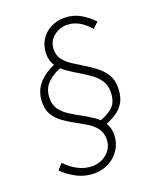

<svg xmlns="http://www.w3.org/2000/svg" viewBox="-136 -763 733 894"><g transform="rotate(-20 230.0 -316.5)"><path d="M285 -140 268 -167Q321 -184 349 -208.5Q377 -233 377 -285Q377 -317 361 -340.5Q345 -364 319.5 -382Q294 -400 266 -416.5Q238 -433 212.5 -451Q187 -469 171 -493Q155 -517 155 -549Q155 -590 173.5 -619.5Q192 -649 222.5 -665Q253 -681 291 -681Q334 -681 369.5 -660.5Q405 -640 431 -612L403 -585Q382 -611 353 -628.5Q324 -646 289 -646Q254 -646 224.5 -622Q195 -598 195 -556Q195 -528 211 -507.5Q227 -487 252.5 -470.5Q278 -454 305.5 -437.5Q333 -421 358.5 -401Q384 -381 400 -355Q416 -329 416 -292Q416 -248 400.5 -220Q385 -192 355.5 -173.5Q326 -155 285 -140ZM176 48Q133 48 94.5 29Q56 10 23 -22L49 -51Q75 -22 109 -4.5Q143 13 179 13Q222 13 253 -14.5Q284 -42 284 -84Q284 -115 268 -136.5Q252 -158 226.5 -173.5Q201 -189 172.5 -204.5Q144 -220 118.5 -238Q93 -256 76.5 -281Q60 -306 60 -343Q60 -404 98 -442.5Q136 -481 193 -499L207 -472Q159 -456 129 -427Q99 -398 99 -350Q99 -318 115.5 -295.5Q132 -273 157.5 -257Q183 -241 211.5 -225.5Q240 -210 265.5 -193Q291 -176 307.5 -151.5Q324 -127 324 -91Q324 -53 304.5 -21Q285 11 251.5 29.5Q218 48 176 48Z"/></g></svg>

Font: Source Sans 3 Light
Style: Italic
Weight: 300
Italic angle: -11°
Designer: Paul D. Hunt
Foundry: Adobe
Version: Version 3.046;hotconv 1.0.118;makeotfexe 2.5.65603